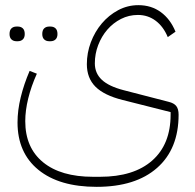

<svg xmlns="http://www.w3.org/2000/svg" viewBox="-20 -485 758 745"><path d="M355 240Q210 240 129 174Q48 108 48 -10Q48 -57 60.5 -108Q73 -159 95 -210L123 -199Q101 -150 89.5 -103Q78 -56 78 -15Q78 88 147 144.5Q216 201 341 201H368Q499 201 570.5 138Q642 75 642 -40V-50L456 -97Q384 -115 350.5 -148.5Q317 -182 317 -236Q317 -280 332.5 -321Q348 -362 375 -394Q402 -426 438.5 -445.5Q475 -465 517 -465Q567 -465 604 -438Q641 -411 661 -362L631 -341Q614 -382 584 -404.5Q554 -427 515 -427Q480 -427 449.5 -411.5Q419 -396 396.5 -370Q374 -344 361 -310Q348 -276 348 -239Q348 -201 375 -175.5Q402 -150 460 -135L634 -90Q655 -85 664 -73.5Q673 -62 673 -40Q673 93 589.5 166.5Q506 240 355 240ZM171 -325Q159 -325 151.5 -332Q144 -339 144 -353Q144 -368 151.5 -375Q159 -382 171 -382H176Q188 -382 195.5 -375Q203 -368 203 -353Q203 -339 195.5 -332Q188 -325 176 -325ZM44 -325Q32 -325 24.5 -332Q17 -339 17 -353Q17 -368 24.5 -375Q32 -382 44 -382H49Q61 -382 68.5 -375Q76 -368 76 -353Q76 -339 68.5 -332Q61 -325 49 -325Z"/></svg>

Font: IBM Plex Sans Arabic ExtraLight
Style: Regular
Weight: 200
Designer: Mike Abbink, Paul van der Laan, Pieter van Rosmalen, Wael Morcos, Khajak Apelian
Foundry: Bold Monday
Version: Version 1.1